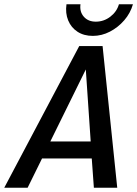

<svg xmlns="http://www.w3.org/2000/svg" viewBox="-63 -884 646 904"><path d="M379 0 369 -138H135L67 0H-43L310 -667H420L489 0ZM174 -218H364L341 -557ZM316 -864Q311 -829 331.5 -805.5Q352 -782 388 -782Q426 -782 456.5 -805.5Q487 -829 497 -864H563Q551 -822 522 -788.5Q493 -755 454.5 -735Q416 -715 374 -715Q332 -715 302 -734.5Q272 -754 258 -788Q244 -822 250 -864Z"/></svg>

Font: Epunda Sans Medium
Style: Italic
Weight: 500
Italic angle: -12.0243°
Designer: Simon Atzbach
Foundry: typofactur
Version: Version 2.204; ttfautohint (v1.8.4.7-5d5b)